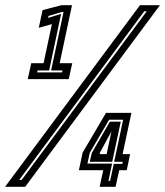

<svg xmlns="http://www.w3.org/2000/svg" viewBox="-48 -720 637 740"><path d="M59 -415 72.5 -476.5H120L152 -627L101.5 -613L116 -681L189 -700H229.5L182 -476.5H230.5L217 -415ZM95 -441H191L193 -448.5H149L197 -674H190.5L139 -658.5L137.5 -651L187.5 -666.5L141.5 -448.5H97ZM-28.5 0 491.5 -700H568.5L49 0ZM26 -26.5H35.5L517.5 -676.5H508ZM336 0 350 -64H256L270.5 -132L360.5 -285H458.5L424.5 -126H453.5L440.5 -64H411.5L397.5 0ZM370 -23H376.5L390.5 -88.5H423.5L425 -96.5H392L426.5 -258.5H372.5L298 -131L289 -89.5H384ZM298 -96.5 305.5 -130 375.5 -251H417.5L384.5 -96.5ZM336 -126H363L381.5 -213.5L337.5 -132.5Z"/></svg>

Font: Tourney Expanded Regular
Style: Bold Italic
Weight: 700
Width: 7
Italic angle: -12°
Designer: Tyler Finck
Foundry: Etcetera Type Co
Version: Version 1.010; ttfautohint (v1.8.3)